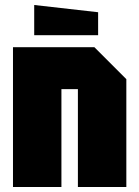

<svg xmlns="http://www.w3.org/2000/svg" viewBox="-20 -749 558 769"><path d="M32 0V-560H358L486 -432V0H292V-392H226V0ZM373 -608H117V-729L373 -700Z"/></svg>

Font: Tektur Condensed ExtraBold
Style: Regular
Weight: 800
Width: 3
Designer: Adam Jagosz
Foundry: Adam Jagosz
Version: Version 1.005;gftools[0.9.30]